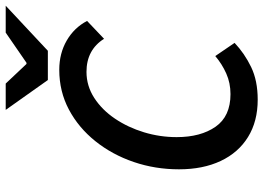

<svg xmlns="http://www.w3.org/2000/svg" viewBox="-142 -746 901 656"><g transform="rotate(-90 308.0 -418.5)"><path d="M295 12Q221 12 167.5 -21Q114 -54 85.5 -114.5Q57 -175 57 -257Q57 -338 82 -411.5Q107 -485 153 -542.5Q199 -600 261 -633Q323 -666 397 -666Q453 -666 497 -640.5Q541 -615 564 -571L503 -513Q465 -573 390 -573Q342 -573 301 -546.5Q260 -520 230 -475.5Q200 -431 183.5 -376.5Q167 -322 167 -265Q167 -183 202.5 -132Q238 -81 314 -81Q352 -81 384.5 -95.5Q417 -110 444 -133L489 -67Q453 -33 406.5 -10.5Q360 12 295 12ZM362 -705 260 -849H350L417 -778H421L524 -849H616L462 -705Z"/></g></svg>

Font: Source Sans 3 Semibold
Style: Italic
Weight: 600
Italic angle: -11°
Designer: Paul D. Hunt
Foundry: Adobe
Version: Version 3.052;hotconv 1.1.0;makeotfexe 2.6.0